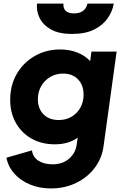

<svg xmlns="http://www.w3.org/2000/svg" viewBox="-20 -835 691 1075"><path d="M264 220Q201 220 148 198Q95 176 60.5 137.5Q26 99 16 48L159 7Q164 45 195.5 65Q227 85 275 85Q330 85 366 54Q402 23 409 -23L415 -64Q363 -27 287 -27Q213 -27 156.5 -59Q100 -91 68.5 -147.5Q37 -204 37 -276Q37 -358 74 -421.5Q111 -485 174.5 -521.5Q238 -558 317 -558Q368 -558 411.5 -541.5Q455 -525 485 -493L492 -546H633L560 -18Q551 51 510.5 104.5Q470 158 406.5 189Q343 220 264 220ZM309 -163Q351 -163 382.5 -182.5Q414 -202 431 -234Q448 -266 448 -305Q448 -358 417 -390.5Q386 -423 333 -423Q293 -423 261 -404Q229 -385 210.5 -352.5Q192 -320 192 -279Q192 -227 223.5 -195Q255 -163 309 -163ZM383 -645Q309 -645 264.5 -670.5Q220 -696 201.5 -735Q183 -774 187 -815H335Q332 -760 394 -760Q457 -760 470 -815H617Q610 -772 583 -733Q556 -694 507 -669.5Q458 -645 383 -645Z"/></svg>

Font: Plus Jakarta Sans ExtraBold
Style: Italic
Weight: 800
Italic angle: -8°
Designer: Gumpita Rahayu
Foundry: Tokotype
Version: Version 2.071; ttfautohint (v1.8.4.7-5d5b);gftools[0.9.29]